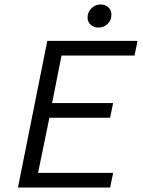

<svg xmlns="http://www.w3.org/2000/svg" viewBox="-20 -839 640 859"><path d="M60.3 0 191.6 -656.3H595.3L581.9 -590.6H255.3L213.1 -378H486.1L472.7 -312.2H201L150.3 -65.7H486.1L472.7 0ZM420.4 -715.7Q401.4 -715.7 386.6 -727.6Q371.8 -739.4 371.8 -760.6Q371.8 -785.2 389.4 -802.1Q407 -819 429.9 -819Q449.3 -819 463.9 -807Q478.5 -794.9 478.5 -772.8Q478.5 -748.4 461.4 -732Q444.4 -715.7 420.4 -715.7Z"/></svg>

Font: SourceCodeVF
Style: Italic
Weight: 200
Italic angle: -11°
Monospace: yes
Designer: Paul D. Hunt, Teo Tuominen
Foundry: Adobe
Version: Version 1.026;hotconv 1.1.0;makeotfexe 2.6.0